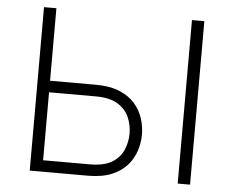

<svg xmlns="http://www.w3.org/2000/svg" viewBox="-50 -759 999 819"><g transform="rotate(5 449.0 -350.0)"><path d="M106 0V-700H159V-389.5H354.5Q415.5 -389.5 456.8 -372.2Q498 -355 522.8 -326.5Q547.5 -298 558.5 -263.5Q569.5 -229 569.5 -194.5Q569.5 -160.5 558.5 -126Q547.5 -91.5 522.8 -63Q498 -34.5 456.8 -17.2Q415.5 0 354.5 0ZM159 -49H359Q420 -49 454.2 -70.2Q488.5 -91.5 502.5 -125Q516.5 -158.5 516.5 -194.5Q516.5 -230 502.5 -263.2Q488.5 -296.5 454.2 -318.2Q420 -340 359 -340H159ZM739.5 0V-700H792.5V0Z"/></g></svg>

Font: Overpass ExtraLight
Style: Regular
Weight: 250
Designer: Delve Withrington, Dave Bailey, Thomas Jockin
Foundry: Delve Fonts LLC
Version: Version 4.000